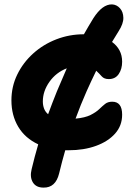

<svg xmlns="http://www.w3.org/2000/svg" viewBox="-20 -675 633 874"><path d="M178 179Q144 179 129.5 155Q115 131 124 95Q137 40 154 -18Q94 -46 63 -98Q32 -150 32 -218Q32 -281 58.5 -335.5Q85 -390 131 -431.5Q177 -473 236.5 -496Q296 -519 362 -519Q384 -558 405 -592Q446 -656 490 -655Q511 -654 526 -637.5Q541 -621 541.5 -594Q542 -567 520 -533Q505 -509 490 -484Q512 -468 524 -445.5Q536 -423 536 -394Q536 -361 520.5 -338Q505 -315 475 -315Q454 -315 443 -327.5Q432 -340 418 -353Q395 -306 374 -259Q347 -198 324 -135Q367 -139 392 -151.5Q417 -164 431.5 -178Q446 -192 458.5 -202Q471 -212 491 -212Q536 -212 536 -153Q536 -103 504 -67Q472 -31 417 -11Q362 9 292 9Q284 9 277 9Q262 61 249 115Q233 180 178 179ZM239 -259Q261 -312 284 -364Q235 -345 205 -302.5Q175 -260 175 -213Q175 -196 180.5 -181Q186 -166 199 -155Q218 -207 239 -259Z"/></svg>

Font: Shantell Sans Normal
Style: Bold
Weight: 700
Designer: Stephen Nixon, Anya Danilova, Shantell Martin
Foundry: Arrow Type
Version: Version 1.009;[a7da0bfa3]